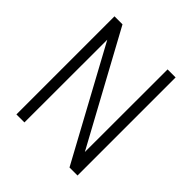

<svg xmlns="http://www.w3.org/2000/svg" viewBox="-192 -847 984 984"><g transform="rotate(45 300.0 -355.5)"><path d="M521.5 0H463.4L137.2 -600.1L136.7 0H78.6V-710.9H136.7L462.9 -111.8L463.4 -710.9H521.5Z"/></g></svg>

Font: Roboto Mono Light
Style: Regular
Weight: 300
Designer: Google
Version: Version 2.000985; 2015; ttfautohint (v1.3)